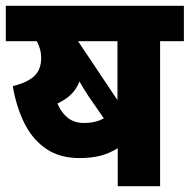

<svg xmlns="http://www.w3.org/2000/svg" viewBox="-20 -642 654 662"><path d="M532 -500V0H386V-131Q355 -112 324 -104.5Q293 -97 254 -97Q187 -97 140.5 -128Q94 -159 65.5 -214.5Q37 -270 24 -345Q76 -358 99 -380.5Q122 -403 122 -442Q122 -458 118 -472.5Q114 -487 107 -500H0V-622H614V-500ZM385 -500H249L385 -297ZM286 -309Q278 -321 270 -334Q262 -347 254 -361Q244 -335 225 -316.5Q206 -298 178 -285Q191 -254 213.5 -236Q236 -218 269 -218Q310 -218 338 -234Z"/></svg>

Font: Noto Sans SemiCondensed ExtraBold
Style: Regular
Weight: 800
Width: 4
Designer: Monotype Design Team
Foundry: Monotype Imaging Inc.
Version: Version 2.013; ttfautohint (v1.8.4.7-5d5b)